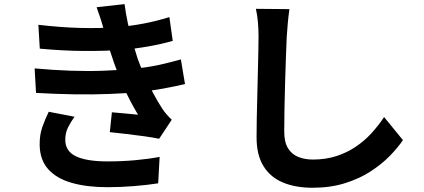

<svg xmlns="http://www.w3.org/2000/svg" viewBox="-20 -837 2040 923"><path d="M164.4 -717.7Q274.3 -705 366.6 -702.7Q459 -700.4 538.5 -706.1Q606.7 -711.5 669.7 -723.6Q732.7 -735.7 794.3 -754.8L810.4 -640.4Q756.3 -625 692.9 -613.8Q629.6 -602.6 564.4 -597.2Q487.1 -591.5 386.3 -592Q285.5 -592.5 171.3 -603.1ZM146.5 -508.2Q236.8 -499.9 319.7 -497.1Q402.6 -494.2 475.8 -496.9Q548.9 -499.6 608.8 -505.3Q689.6 -512.5 747.6 -525.6Q805.7 -538.7 849.5 -551.5L869.3 -433.1Q824.5 -422.1 770 -412.2Q715.6 -402.2 654.5 -395Q591.4 -388.6 508.8 -385.4Q426.1 -382.1 334.9 -383.6Q243.7 -385.1 153.2 -390.4ZM480.1 -689.8Q473 -717.8 464 -745.4Q455 -773 444.5 -802.4L578.8 -817.2Q585.1 -769.5 594.8 -724.3Q604.4 -679.1 616.6 -637.2Q628.8 -595.3 641.3 -556.3Q653.4 -521.9 672.7 -478.3Q692 -434.7 715 -391.6Q738 -348.4 760.7 -313.5Q770.6 -299 781.4 -286.6Q792.1 -274.2 805.6 -261.5L745.1 -169.9Q717.1 -175.8 675.3 -181.7Q633.5 -187.6 589.2 -192.7Q544.8 -197.9 507.9 -201.7L517.9 -297.1Q549 -294.4 585.3 -291.2Q621.7 -287.9 643.6 -285.5Q603.7 -352.1 575.3 -416.1Q546.9 -480.1 528.2 -534.6Q516.2 -569.9 507.9 -595.6Q499.6 -621.3 493.4 -643.5Q487.1 -665.6 480.1 -689.8ZM338.3 -275.8Q320.3 -251.2 307.1 -224.6Q293.8 -198 293.8 -165.3Q293.8 -109.8 345.5 -85.4Q397.1 -61.1 496.5 -61.1Q567 -61.1 630.5 -66.9Q694 -72.6 747.4 -82.9L740.4 44.3Q688.4 52.5 623.4 57.7Q558.4 62.9 496.9 62.9Q397 62.9 324.4 41.9Q251.8 21 212 -23.4Q172.2 -67.7 170.7 -138.8Q169.9 -187.5 183.3 -225.7Q196.7 -264 214.3 -299.7Z M1371.4 -793.1Q1366.8 -761.8 1363.5 -725.8Q1360.2 -689.7 1358.4 -659.6Q1356.6 -619.5 1354.5 -561Q1352.4 -502.5 1350.5 -438Q1348.6 -373.6 1347.5 -312Q1346.4 -250.4 1346.4 -204.1Q1346.4 -153.7 1364.5 -124.4Q1382.7 -95 1414 -82.5Q1445.3 -70 1484.1 -70Q1545.9 -70 1596.9 -86.6Q1648 -103.1 1689.8 -131.3Q1731.6 -159.4 1765.5 -196.4Q1799.4 -233.4 1826.4 -274.3L1917 -163.5Q1893.1 -127.7 1854.3 -87.9Q1815.4 -48.1 1761.6 -13Q1707.7 22 1637.8 43.8Q1567.9 65.6 1482.7 65.6Q1401.2 65.6 1340.5 40.5Q1279.8 15.4 1246.6 -38.4Q1213.4 -92.1 1213.4 -177.1Q1213.4 -217.6 1214.4 -270.2Q1215.4 -322.8 1217 -379.8Q1218.6 -436.9 1219.7 -491.4Q1220.9 -546 1221.9 -590.1Q1222.9 -634.3 1222.9 -659.6Q1222.9 -695.9 1219.9 -730.5Q1217 -765 1210.1 -794.6Z"/></svg>

Font: Shanggu Sans SC VF
Style: Regular
Weight: 250
Designer: GuiWonder
Version: Version 1.021